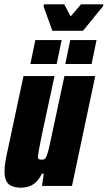

<svg xmlns="http://www.w3.org/2000/svg" viewBox="-20 -863 500 891"><path d="M79 8Q51 8 33.5 0Q16 -8 8.5 -25Q1 -42 1 -68Q1 -86 4.5 -109.5Q8 -133 15 -163L89 -510H233L174 -236Q165 -193 161 -170Q157 -147 156 -136Q156 -130 158 -127Q160 -124 164 -123Q168 -122 173 -122Q182 -122 187 -125Q192 -128 197 -140.5Q202 -153 208.5 -181Q215 -209 225 -258L279 -510H422L314 0H175L183 -57H174Q161 -29 144 -15Q127 -1 110 3.5Q93 8 79 8ZM283 -566 306 -677H428L405 -566ZM121 -566 144 -677H266L243 -566ZM223 -720 182 -834 184 -843H278L308 -787L356 -843H460L458 -834L365 -720Z"/></svg>

Font: Saira Condensed Black
Style: Italic
Weight: 900
Width: 3
Italic angle: -12°
Designer: Hector Gatti with collaboration of the Omnibus-Type team
Foundry: Omnibus-Type
Version: Version 1.101